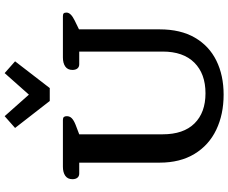

<svg xmlns="http://www.w3.org/2000/svg" viewBox="-100 -892 1006 847"><g transform="rotate(-90 403.5 -469.0)"><path d="M262 -906 314 -952 409 -845 504 -952 556 -906 438 -753H381ZM109 -268V-623H61Q49 -623 42.5 -631Q36 -639 36 -653Q36 -674 51 -684.5Q66 -695 91 -695H297Q307 -695 310.5 -690.5Q314 -686 314 -678Q314 -665 305 -656Q296 -647 276 -639L234 -623V-255Q234 -163 282 -114.5Q330 -66 415 -66Q501 -66 550 -115Q599 -164 599 -255V-623H543Q531 -623 524.5 -631Q518 -639 518 -653Q518 -674 533 -684.5Q548 -695 573 -695H755Q764 -695 767.5 -691.5Q771 -688 771 -679Q771 -660 736 -643L697 -624V-268Q697 -176 660.5 -113Q624 -50 559 -18Q494 14 409 14Q322 14 254 -18.5Q186 -51 147.5 -114.5Q109 -178 109 -268Z"/></g></svg>

Font: MaitreeSemiBold
Style: Regular
Weight: 600
Designer: CadsonDemak Team
Foundry: CadsonDemak
Version: Version 1.000